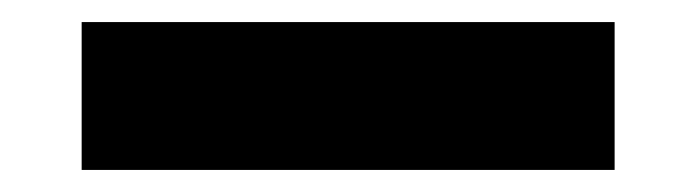

<svg xmlns="http://www.w3.org/2000/svg" viewBox="-20 -39 612 174"><path d="M537 -19V115H54V-19Z"/></svg>

Font: SUIT ExtraBold
Style: Regular
Weight: 800
Designer: Sunn Youn; Korean Glyphs from Source Han Sans (Sandoll Communications; Soo-young Jang, Joo-yeon Kang)
Foundry: Sunn
Version: Version 1.008